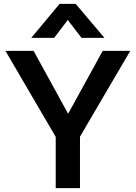

<svg xmlns="http://www.w3.org/2000/svg" viewBox="-20 -969 699 989"><path d="M267 0V-264L8 -707H153L331 -383L509 -707H651L392 -265V0ZM141 -774 287 -949H370L518 -774H400L329 -866L259 -774Z"/></svg>

Font: Onest SemiBold
Style: Regular
Weight: 600
Designer: Dmitri Voloshin, Andrey Kudryavtsev
Foundry: Dmitri Voloshin, Andrey Kudryavtsev
Version: Version 1.000;gftools[0.9.33]